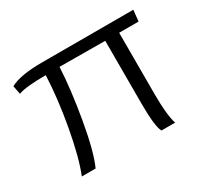

<svg xmlns="http://www.w3.org/2000/svg" viewBox="-116 -712 940 880"><g transform="rotate(-30 354.0 -272.0)"><path d="M87.4 0Q120.1 -81.5 145.8 -223.4Q171.4 -365.2 176.3 -484.9Q72.3 -484.9 31.2 -470.2L22.5 -515.1Q75.7 -543.9 189 -543.9H673.8L667.5 -484.9H564.9V-161.1Q564.9 -48.3 581.1 0H508.8Q491.2 -31.2 491.2 -151.4V-484.9L250 -486.3Q244.6 -372.6 218.3 -220.7Q191.9 -68.8 160.2 0Z"/></g></svg>

Font: Now
Style: Regular
Weight: 400
Designer: Alfredo Marco Pradil
Foundry: Alfredo Marco Pradil
Version: Version 1.002;PS 001.002;hotconv 1.0.88;makeotf.lib2.5.64775